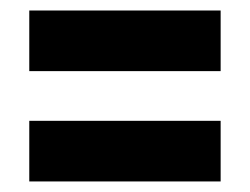

<svg xmlns="http://www.w3.org/2000/svg" viewBox="-20 -512 471 362"><path d="M35.2 -377.9V-492.2H396V-377.9ZM35.2 -169.9V-284.2H396V-169.9Z"/></svg>

Font: Fira Sans Compressed
Style: Bold
Weight: 700
Width: 1
Designer: Carrois Corporate & Edenspiekermann AG
Foundry: Carrois Corporate GbR & Edenspiekermann AG
Version: Version 4.203;PS 004.203;hotconv 1.0.88;makeotf.lib2.5.64775